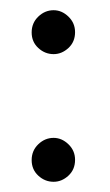

<svg xmlns="http://www.w3.org/2000/svg" viewBox="-20 -356 215 376"><path d="M127 -293Q127 -274 114 -262Q101 -250 85 -250Q68 -250 55 -262Q42 -274 42 -292.5Q42 -311 55 -323.5Q68 -336 85 -336Q101 -336 114 -323.5Q127 -311 127 -293ZM127 -43Q127 -24 114 -12Q101 0 85 0Q68 0 55 -12Q42 -24 42 -42.5Q42 -61 55 -73.5Q68 -86 85 -86Q101 -86 114 -73.5Q127 -61 127 -43Z"/></svg>

Font: Josefin Slab SemiBold
Style: Regular
Weight: 600
Designer: Santiago Orozco
Foundry: Typemade
Version: Version 2.000